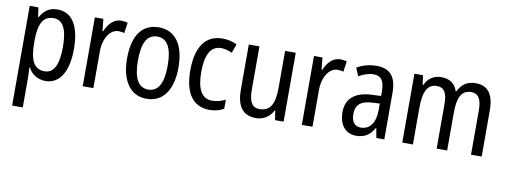

<svg xmlns="http://www.w3.org/2000/svg" viewBox="-63 -890 3883 1474"><g transform="rotate(10 1878.5 -153.5)"><path d="M286 -547C226 -547 184 -518 154 -464H149L139 -537H71V240H154V6C154 -16 152 -44 150 -71H154C181 -22 228 10 289 10C398 10 463 -90 463 -269C463 -454 398 -547 286 -547ZM269 -476C345 -476 377 -403 377 -269C377 -134 343 -62 270 -62C187 -62 154 -128 154 -266V-285C155 -415 189 -476 269 -476Z M783 -547C727 -547 686 -504 660 -443H655L645 -537H579V0H662V-282C661 -388 712 -464 777 -464C793 -464 809 -462 822 -457L834 -540C817 -545 799 -547 783 -547Z M1278 -269C1278 -450 1202 -547 1078 -547C945 -547 877 -446 877 -269C877 -98 950 10 1076 10C1209 10 1278 -99 1278 -269ZM962 -269C962 -404 997 -475 1078 -475C1157 -475 1194 -404 1194 -269C1194 -134 1157 -62 1078 -62C998 -62 962 -135 962 -269Z M1569 10C1608 10 1649 0 1679 -18V-89C1647 -73 1612 -63 1575 -63C1496 -63 1456 -131 1456 -266C1456 -403 1496 -473 1576 -473C1603 -473 1634 -464 1661 -452L1686 -521C1657 -537 1618 -547 1572 -547C1443 -547 1371 -448 1371 -265C1371 -80 1443 10 1569 10Z M2145 -537H2062V-253C2062 -126 2032 -63 1944 -63C1888 -63 1862 -106 1862 -199V-537H1779V-186C1779 -62 1823 10 1930 10C1986 10 2035 -18 2062 -72H2067L2078 0H2145Z M2491 -547C2435 -547 2394 -504 2368 -443H2363L2353 -537H2287V0H2370V-282C2369 -388 2420 -464 2485 -464C2501 -464 2517 -462 2530 -457L2542 -540C2525 -545 2507 -547 2491 -547Z M2775 -546C2718 -546 2665 -531 2622 -505L2648 -443C2688 -465 2726 -478 2764 -478C2821 -478 2848 -443 2848 -359V-324L2778 -321C2646 -316 2577 -256 2577 -150C2577 -58 2624 10 2711 10C2778 10 2818 -18 2851 -75H2854L2868 0H2930V-363C2930 -483 2884 -546 2775 -546ZM2791 -262 2848 -265V-213C2848 -113 2803 -58 2737 -58C2691 -58 2662 -87 2662 -151C2662 -220 2699 -258 2791 -262Z M3546 -547C3484 -547 3439 -519 3411 -460H3405C3389 -513 3347 -547 3280 -547C3223 -547 3177 -519 3152 -464H3147L3137 -537H3070V0H3153V-280C3153 -397 3175 -474 3258 -474C3312 -474 3338 -437 3338 -347V0H3420V-296C3420 -412 3449 -474 3525 -474C3579 -474 3606 -435 3606 -345V0H3689V-357C3689 -486 3643 -547 3546 -547Z"/></g></svg>

Font: Noto Sans Arabic UI Cn
Style: Regular
Weight: 400
Width: 3
Designer: Monotype Design Team, Nadine Chahine and Nizar Qandah
Foundry: Monotype Imaging Inc.
Version: Version 2.010